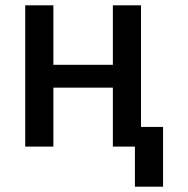

<svg xmlns="http://www.w3.org/2000/svg" viewBox="-20 -552 709 723"><path d="M488 151V0H405V-222H181V0H75V-532H181V-308H405V-532H511V-74H594V151Z"/></svg>

Font: Geist Med
Style: Regular
Weight: 400
Designer: Basement.studio, Andrés Briganti, Mateo Zaragoza
Foundry: Basement.studio, Vercel, Andrés Briganti, Guido Ferreyra, Mateo Zaragoza
Version: Version 1.401